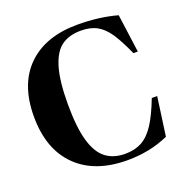

<svg xmlns="http://www.w3.org/2000/svg" viewBox="-123 -782 869 903"><g transform="rotate(-20 311.5 -330.0)"><path d="M190 -333Q190 -449 210 -516Q230 -583 268 -610.5Q306 -638 365 -638Q413 -638 445.5 -620Q478 -602 504 -563.5Q530 -525 562 -454H584L558 -645Q468 -670 360 -670Q200 -670 110 -582.5Q20 -495 20 -333Q20 -170 111 -80Q202 10 365 10Q477 10 571 -32L598 -226H571Q541 -148 512 -104Q483 -60 448 -41Q413 -22 365 -22Q306 -22 267.5 -52Q229 -82 209.5 -150Q190 -218 190 -333Z"/></g></svg>

Font: FFF_NEPSZA-BADSAG Bold
Style: Regular
Weight: 700
Designer: bBox Type GmbH
Foundry: bBox Type GmbH
Version: Version 0.002